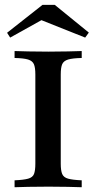

<svg xmlns="http://www.w3.org/2000/svg" viewBox="-20 -785 403 805"><path d="M41.1 0V-29Q79 -30.6 98 -35.9Q116.9 -41.1 122.6 -55.6Q128.2 -70.2 128.2 -98.4V-472.6Q128.2 -501.6 122.2 -515.7Q116.1 -529.8 97.6 -535.5Q79 -541.1 41.1 -541.9V-571Q62.1 -570.2 98.8 -569.4Q135.5 -568.5 183.1 -568.5Q227.4 -568.5 264.1 -569.4Q300.8 -570.2 322.6 -571V-541.9Q284.7 -541.1 265.7 -535.5Q246.8 -529.8 240.7 -515.7Q234.7 -501.6 234.7 -472.6V-98.4Q234.7 -70.2 240.7 -55.6Q246.8 -41.1 265.7 -35.9Q284.7 -30.6 322.6 -29V0Q300.8 -0.8 264.1 -1.6Q227.4 -2.4 183.1 -2.4Q135.5 -2.4 98.8 -1.6Q62.1 -0.8 41.1 0ZM22.6 -627.4 9.7 -647.6 158.1 -764.5H209.7L352.4 -648.4L337.1 -627.4L130.6 -709.7L171.8 -710.5Z"/></svg>

Font: Playfair SemiBold
Style: Regular
Weight: 600
Designer: Claus Eggers Sørensen
Foundry: Claus Eggers Sørensen
Version: Version 2.001;gftools[0.9.30]